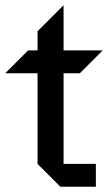

<svg xmlns="http://www.w3.org/2000/svg" viewBox="-51 -711 411 731"><path d="M340 -519 253 -432H191V-87H314V0H179L92 -87V-432H-31L56 -519H92V-592L191 -691V-519Z"/></svg>

Font: Iceberg
Style: Regular
Weight: 400
Designer: Victor Kharyk
Foundry: Cyreal (www.cyreal.org)
Version: Version 1.002